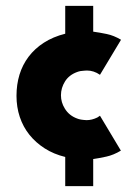

<svg xmlns="http://www.w3.org/2000/svg" viewBox="-20 -529 453 652"><path d="M296.5 103H201.5V4Q162.5 -5.5 132 -25Q101.5 -44.5 80 -71.2Q58.5 -98 47.2 -131.8Q36 -165.5 36 -203.5Q36 -242 46.2 -275.5Q56.5 -309 77.2 -336.5Q98 -364 129 -384Q160 -404 201.5 -414.5V-509H296.5V-421.5Q318.5 -418.5 342.5 -413.5Q366.5 -408.5 391 -394L319.5 -275Q298.5 -289.5 275.5 -289.5L266 -289Q252.5 -288.5 242 -284.5Q214.5 -274.5 200.8 -252.5Q187 -230.5 187 -205.5Q187 -181.5 200 -160.5Q214.5 -136.5 242 -126.5Q252.5 -122 274 -121Q292 -121 310.5 -130L319.5 -136L390.5 -17.5Q365.5 -2.5 341.2 2.8Q317 8 296.5 11Z"/></svg>

Font: Lucymar Sans ExtraBold
Style: Regular
Weight: 800
Foundry: The League of Moveable Type (original font) / Main changes by Cristiano Sobral with portions from Mirco Monsees
Version: Version 2.001;August 30, 2020;FontCreator 13.0.0.2681 64-bit